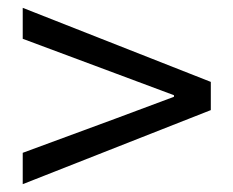

<svg xmlns="http://www.w3.org/2000/svg" viewBox="-20 -616 595 490"><path d="M38 -146 518 -335V-407L38 -596V-517L274 -429L424 -373V-369L274 -313L38 -226Z"/></svg>

Font: Source Han Sans KR
Style: Regular
Weight: 400
Designer: Ryoko NISHIZUKA 西塚涼子 (kana, bopomofo & ideographs); Paul D. Hunt (Latin, Greek & Cyrillic); Sandoll Communications 산돌커뮤니
Foundry: Adobe
Version: Version 2.004;hotconv 1.0.118;makeotfexe 2.5.65603